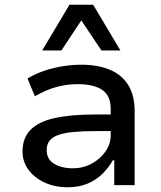

<svg xmlns="http://www.w3.org/2000/svg" viewBox="-20 -781 680 810"><path d="M266 9Q211 9 168 -11Q125 -31 100 -65Q75 -99 75 -142Q75 -199 109 -233.5Q143 -268 211 -283Q279 -298 381 -298H463V-228H387Q333 -228 293.5 -224.5Q254 -221 228.5 -212.5Q203 -204 190 -188.5Q177 -173 177 -148Q177 -109 208.5 -90Q240 -71 288 -71Q330 -71 366.5 -90.5Q403 -110 425 -142Q447 -174 447 -210V-322Q447 -377 411.5 -401.5Q376 -426 308 -426Q264 -426 220 -414.5Q176 -403 127 -375L96 -450Q130 -470 167 -482.5Q204 -495 244 -501.5Q284 -508 324 -508Q390 -508 440.5 -488Q491 -468 519.5 -424.5Q548 -381 548 -312V0H462V-105H456Q440 -76 414 -49.5Q388 -23 351 -7Q314 9 266 9ZM158 -568 273 -761H373L488 -568H408L323 -695L239 -568Z"/></svg>

Font: Nunito Sans 12pt ExtraLight 6pt Medium
Style: Regular
Weight: 500
Version: Version 3.101;gftools[0.9.27]